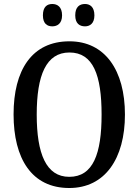

<svg xmlns="http://www.w3.org/2000/svg" viewBox="-20 -932 694 962"><path d="M406 -800C430 -800 453 -814 453 -855C453 -898 430 -912 406 -912C379 -912 357 -898 357 -855C357 -814 379 -800 406 -800ZM242 -800C267 -800 291 -814 291 -855C291 -898 267 -912 242 -912C216 -912 195 -898 195 -855C195 -814 216 -800 242 -800ZM327 10C506 10 606 -137 606 -358C606 -580 506 -725 328 -725C139 -725 48 -580 48 -359C48 -137 139 10 327 10ZM327 -46C211 -46 164 -162 164 -358C164 -555 211 -669 328 -669C447 -669 489 -555 489 -358C489 -162 447 -46 327 -46Z"/></svg>

Font: Noto Serif Hebrew Condensed Medium
Style: Regular
Weight: 500
Width: 3
Designer: Monotype Design Team
Foundry: Monotype Imaging Inc.
Version: Version 2.004